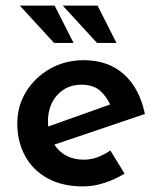

<svg xmlns="http://www.w3.org/2000/svg" viewBox="-20 -658 573 689"><path d="M279 11Q204 11 151 -18Q98 -47 70 -98.5Q42 -150 42 -215Q42 -278 74 -329.5Q106 -381 160 -411.5Q214 -442 281 -442Q368 -442 424.5 -391.5Q481 -341 500 -249L175 -139Q211 -85 281 -85Q307 -85 330.5 -94Q354 -103 376 -118L427 -35Q393 -14 354 -1.5Q315 11 279 11ZM152 -221Q152 -213 153 -204L375 -283Q363 -311 339 -332.5Q315 -354 272 -354Q219 -354 185.5 -317Q152 -280 152 -221ZM51 -638H176L244 -504H174ZM205 -638H330L398 -504H328Z"/></svg>

Font: Synthetic SemiBold
Style: Regular
Weight: 600
Designer: Santiago Orozco
Foundry: Typemade
Version: Version 2.000; ttfautohint (v1.8.4.7-5d5b)